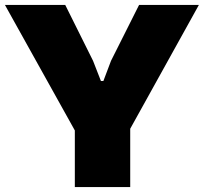

<svg xmlns="http://www.w3.org/2000/svg" viewBox="-33 -760 828 780"><path d="M271 -230 -13 -740H232L345 -513L377 -431H387L418 -513L532 -740H775L496 -237V0H271Z"/></svg>

Font: Encode Sans Normal
Style: Black
Weight: 900
Designer: Pablo Impallari, Andres Torresi
Foundry: Pablo Impallari, Andres Torresi
Version: Version 1.000; ttfautohint (v1.00) -l 8 -r 50 -G 200 -x 14 -